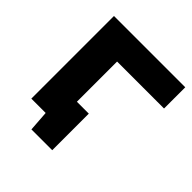

<svg xmlns="http://www.w3.org/2000/svg" viewBox="-217 -860 1150 1150"><g transform="rotate(45 358.0 -285.0)"><path d="M95.2 0V-700H699.1V-520.2H301.4V-179.8H402.2V130H226L216.7 0Z"/></g></svg>

Font: Science Gothic
Style: Regular
Weight: 400
Designer: Thomas Phinney, Vassil Kateliev, Brandon Buerkle
Foundry: Font Detective LLC
Version: Version 1.018